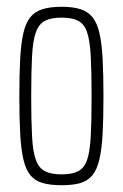

<svg xmlns="http://www.w3.org/2000/svg" viewBox="-20 -538 362 566"><path d="M162 8Q128 8 105.5 1.5Q83 -5 69.5 -21.5Q56 -38 49 -68Q42 -98 39.5 -143.5Q37 -189 37 -254Q37 -319 39.5 -365Q42 -411 49 -441Q56 -471 69.5 -487.5Q83 -504 105.5 -511Q128 -518 162 -518Q195 -518 217 -511Q239 -504 252.5 -487.5Q266 -471 273 -441Q280 -411 282.5 -365Q285 -319 285 -254Q285 -189 282.5 -143.5Q280 -98 273 -68Q266 -38 252.5 -21.5Q239 -5 217 1.5Q195 8 162 8ZM162 -24Q192 -24 210 -33Q228 -42 236.5 -66Q245 -90 247.5 -135.5Q250 -181 250 -254Q250 -327 247.5 -373Q245 -419 236.5 -443.5Q228 -468 210 -477Q192 -486 162 -486Q131 -486 113 -477Q95 -468 86 -443.5Q77 -419 74.5 -373Q72 -327 72 -254Q72 -181 74.5 -135.5Q77 -90 86 -66Q95 -42 113 -33Q131 -24 162 -24Z"/></svg>

Font: Saira UltraCondensed Thin
Style: Regular
Weight: 250
Width: 1
Designer: Hector Gatti with collaboration of the Omnibus-Type team
Foundry: Omnibus-Type
Version: Version 1.101